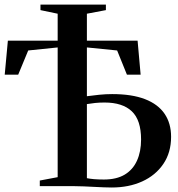

<svg xmlns="http://www.w3.org/2000/svg" viewBox="-20 -828 792 854"><path d="M477 6Q462 6 441.8 5.2Q421.5 4.5 398.5 3.2Q375.5 2 352.8 1Q330 0 311 0H157V-25L236.5 -40V-617L105.5 -603.5L61 -496H1L15 -647H236.5V-767L160 -783V-807.5H451V-783L366.5 -767V-647H592L605.5 -496H544.5L501 -603.5L366.5 -617V-400Q392 -403.5 421.2 -406.5Q450.5 -409.5 479 -409.5Q567 -409.5 625 -387Q683 -364.5 712 -322Q741 -279.5 741 -219.5Q741 -149.5 706.5 -98.8Q672 -48 612.5 -21Q553 6 477 6ZM442 -29.5Q498 -29.5 534.5 -51.2Q571 -73 589.2 -113.2Q607.5 -153.5 607.5 -207.5Q607.5 -294 566.2 -333Q525 -372 445 -372Q422.5 -372 403 -370Q383.5 -368 366.5 -365V-35.5Q378 -33 397.5 -31.2Q417 -29.5 442 -29.5Z"/></svg>

Font: Merriweather 120pt SemiBold
Style: Regular
Weight: 600
Version: Version 2.100